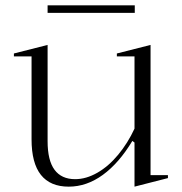

<svg xmlns="http://www.w3.org/2000/svg" viewBox="-20 -683 682 718"><path d="M237 15Q168 15 133 -29Q98 -73 98 -162V-472H32V-483L158 -515V-155Q158 -83 184 -48Q210 -13 261 -13Q302 -13 344 -37Q386 -61 422 -104.5Q458 -148 483 -202V-472H417V-483L543 -515V-28H608V-17L483 15V-150L475 -156Q425 -73 364.5 -29Q304 15 237 15ZM158 -635V-663H484V-635Z"/></svg>

Font: Kalnia Light
Style: Regular
Weight: 300
Designer: Frida Medrano
Foundry: Frida Medrano
Version: Version 1.105